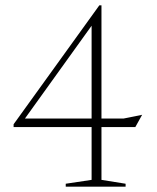

<svg xmlns="http://www.w3.org/2000/svg" viewBox="-20 -700 590 720"><path d="M360.5 -680V-255.5H443.5L513 -269.5L487.5 -223.5H360.5V-25.5L451 -11V0H226.5V-11L323.5 -25.5V-223.5H31V-234L352.5 -680ZM323.5 -255.5V-603.5L73.5 -255.5Z"/></svg>

Font: Newsreader Text ExtraLight
Style: Regular
Weight: 275
Designer: Hugues Gentile
Foundry: Production Type
Version: Version 1.001